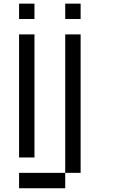

<svg xmlns="http://www.w3.org/2000/svg" viewBox="-20 -853 623 1040"><path d="M83.3 166.7V83.3H333.3V166.7ZM83.3 0V-666.7H166.7V0ZM83.3 -750V-833.3H166.7V-750ZM333.3 83.3V-666.7H416.7V83.3ZM333.3 -750V-833.3H416.7V-750Z"/></svg>

Font: Galmuri11 Regular
Style: Regular
Weight: 400
Designer: Minseo Lee (Quiple)
Version: Version 2.356;hotconv 1.1.0;makeotfexe 2.6.0 DEVELOPMENT